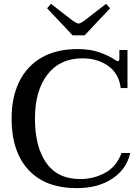

<svg xmlns="http://www.w3.org/2000/svg" viewBox="-20 -964 725 994"><path d="M224 -921 244 -944 359 -855Q379 -842 387 -842Q395 -842 414 -855L529 -944L550 -921L418 -781H356ZM40 -350Q40 -461 80 -542Q120 -623 196.5 -666.5Q273 -710 382 -710Q447 -710 496.5 -692.5Q546 -675 580 -651Q581 -651 584 -649Q587 -647 589 -647Q598 -647 598 -661V-705H640V-508H605Q596 -583 540.5 -622.5Q485 -662 407 -662Q290 -662 225.5 -578Q161 -494 161 -350Q161 -203 220 -120Q279 -37 395 -37Q465 -37 524.5 -69.5Q584 -102 609 -172H654Q636 -89 562 -39.5Q488 10 378 10Q214 10 127 -85Q40 -180 40 -350Z"/></svg>

Font: Taviraj Medium
Style: Regular
Weight: 500
Designer: Katatrad Team
Foundry: CadsonDemak
Version: Version 1.001